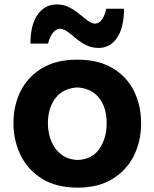

<svg xmlns="http://www.w3.org/2000/svg" viewBox="-20 -837 700 871"><path d="M333.5 14.2Q234.4 14.2 169.4 -26.9Q104.5 -67.9 72.8 -134.5Q41 -201.2 41 -277.8Q41 -360.4 74.5 -425.5Q107.9 -490.7 172.4 -528.6Q236.8 -566.4 330.1 -566.4Q426.3 -566.4 490.7 -528.1Q555.2 -489.7 587.6 -424.3Q620.1 -358.9 620.1 -277.8Q620.1 -194.8 586.4 -128.7Q552.7 -62.5 488.5 -24.2Q424.3 14.2 333.5 14.2ZM332.5 -111.3Q398.9 -114.3 431.4 -162.4Q463.9 -210.4 463.9 -277.8Q463.9 -349.1 429.9 -392.3Q396 -435.5 332.5 -440.4Q266.1 -437 231.7 -391.8Q197.3 -346.7 197.3 -277.8Q197.3 -234.4 212.4 -197Q227.5 -159.7 257.6 -136.5Q287.6 -113.3 332.5 -111.3ZM427.7 -619.6Q396 -619.6 370.8 -632.3Q345.7 -645 325.4 -662.1Q305.2 -679.2 287.4 -692.4Q269.5 -705.6 252.4 -707Q232.4 -705.1 218.5 -686.5Q204.6 -668 198.2 -639.2H118.2Q118.2 -725.1 150.9 -771Q183.6 -816.9 238.3 -816.9Q268.6 -816.9 293.2 -804.2Q317.9 -791.5 338.6 -774.4Q359.4 -757.3 377.2 -744.1Q395 -731 411.1 -729.5Q431.2 -731.4 443.4 -749.8Q455.6 -768.1 462.4 -797.4H542.5Q542.5 -711.9 511.2 -665.8Q480 -619.6 427.7 -619.6Z"/></svg>

Font: Pinar-DS2-FD Bold
Style: Regular
Weight: 700
Designer: Amin Abedi
Version: Version 3.000